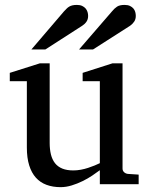

<svg xmlns="http://www.w3.org/2000/svg" viewBox="-20 -753 609 785"><path d="M388.2 0V-57.1Q375.5 -47.4 357.2 -35.2Q338.9 -22.9 317.6 -12.5Q296.4 -2 273.2 5.1Q250 12.2 228 12.2Q195.8 12.2 170.2 2.7Q144.5 -6.8 126.7 -26.6Q108.9 -46.4 99.4 -76.9Q89.8 -107.4 89.8 -149.9V-420.9H20V-455.1L143.1 -494.1H183.1V-168.9Q183.1 -142.6 188.2 -121.6Q193.4 -100.6 204.8 -85.9Q216.3 -71.3 234.9 -63.7Q253.4 -56.2 279.8 -56.2Q294.9 -56.2 310.5 -59.1Q326.2 -62 340.3 -66.7Q354.5 -71.3 366.9 -76.4Q379.4 -81.5 388.2 -85.9V-420.9H317.9V-455.1L439.9 -494.1H481V-64Q481 -54.7 487.5 -48.8Q494.1 -43 502.9 -42L546.9 -39.1V0ZM340.3 -688Q340.3 -674.3 333.7 -664.6Q327.1 -654.8 316.4 -647.9L165.5 -550.8H108.4L241.2 -706.1Q247.1 -712.4 252.2 -717.5Q257.3 -722.7 263.2 -726.1Q269 -729.5 276.6 -731.2Q284.2 -732.9 294.4 -732.9Q307.1 -732.9 315.9 -728.8Q324.7 -724.6 330.1 -718.3Q335.4 -711.9 337.9 -703.9Q340.3 -695.8 340.3 -688ZM535.2 -688Q535.2 -674.3 528.6 -664.6Q522 -654.8 512.2 -647.9L360.4 -550.8H303.2L437.5 -706.1Q447.8 -718.8 458.5 -725.8Q469.2 -732.9 489.3 -732.9Q502.4 -732.9 511.2 -728.8Q520 -724.6 525.4 -718.3Q530.8 -711.9 533 -703.9Q535.2 -695.8 535.2 -688Z"/></svg>

Font: Charis SIL Eur
Style: Regular
Weight: 400
Foundry: SIL International
Version: Version 5.000